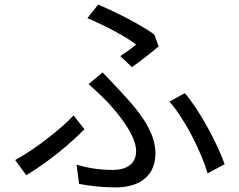

<svg xmlns="http://www.w3.org/2000/svg" viewBox="-20 -791 1040 835"><path d="M554 -499C591 -525 646 -569 670 -589L651 -641C592 -684 483 -739 407 -771L360 -712C436 -680 528 -632 572 -597C557 -584 529 -564 503 -547ZM324 9C368 17 423 24 485 24C557 24 656 -4 656 -125C656 -215 591 -303 498 -400C475 -425 450 -452 426 -476L365 -425C393 -401 423 -372 445 -350C499 -292 572 -201 572 -134C572 -70 518 -52 473 -52C411 -52 363 -60 313 -75ZM957 -77C926 -164 852 -306 784 -386L717 -349C785 -272 855 -131 883 -37ZM347 -229 300 -289C243 -228 128 -139 46 -95L94 -29C190 -86 289 -169 347 -229Z"/></svg>

Font: Noto Sans Mono CJK JP Regular
Style: Regular
Weight: 400
Designer: Ryoko NISHIZUKA (kana & ideographs); Paul D. Hunt (Latin, Greek & Cyrillic); Wenlong ZHANG (bopomofo); Sandoll Communica
Foundry: Adobe Systems Incorporated
Version: Version 1.004;PS 1.004;hotconv 1.0.82;makeotf.lib2.5.63406